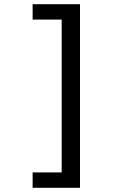

<svg xmlns="http://www.w3.org/2000/svg" viewBox="-20 -744 640 912"><path d="M360 148H135V75H273V-651H135V-724H360Z"/></svg>

Font: Noto Sans Mono UI
Style: Regular
Weight: 400
Monospace: yes
Designer: Monotype Design team
Foundry: Monotype Imaging Inc.
Version: Version 1.000